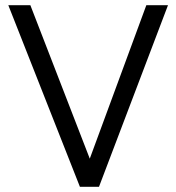

<svg xmlns="http://www.w3.org/2000/svg" viewBox="-20 -720 679 740"><path d="M288 0 12 -700H97L326 -108.5L544 -700H627.5L361.5 0Z"/></svg>

Font: Geologica Roman ExtraLight
Style: Regular
Weight: 250
Designer: Sindre Bremnes, Frode Helland
Foundry: Monokrom Skriftforlag AS
Version: Version 1.010;gftools[0.9.28]